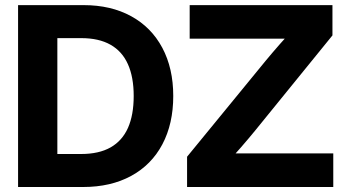

<svg xmlns="http://www.w3.org/2000/svg" viewBox="-20 -748 1379 768"><path d="M123.2 0V-132H304.5Q375.8 -132 422.5 -158.5Q469.1 -185.1 492 -236.7Q514.8 -288.3 514.8 -364.1Q514.8 -439.6 491.7 -491.1Q468.7 -542.7 422 -569.1Q375.4 -595.5 304.9 -595.5H119.9V-727.5H314.8Q423.6 -727.5 504.6 -683.2Q585.5 -638.9 629.3 -556.7Q673 -474.6 673 -364.1Q673 -253.1 629.5 -170.8Q586 -88.6 504.6 -44.3Q423.1 0 312.7 0ZM209.4 0H52.3V-727.5H209.4ZM728.3 -121.1 1043.7 -506.2Q1095.1 -568.2 1166.4 -646.1L1184.7 -593.2H997.7H738.7V-727.5H1309.8V-606.4L999.8 -224.8Q950.5 -164.4 875.2 -81.2L856.9 -134.4H1043H1313.1V0H728.3Z"/></svg>

Font: Intratopia Thin
Style: Regular
Weight: 100
Designer: Rasmus Andersson
Foundry: rsms
Version: Version 3.000;Glyphs 3.2.3 (3260)